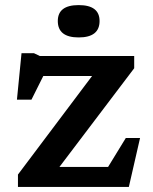

<svg xmlns="http://www.w3.org/2000/svg" viewBox="-20 -734 602 754"><path d="M50.5 0V-48.5L341.5 -435.5H150L103.5 -342.5H46.5L64.5 -525H113.5L136.5 -514H507V-466L213.5 -78.5H404.5L474 -192H530L486 0ZM289 -587Q207 -587 207 -651.5Q207 -714 289 -714Q371 -714 371 -651.5Q371 -587 289 -587Z"/></svg>

Font: Newsreader 6pt Medium
Style: Regular
Weight: 500
Designer: Hugues Gentile
Foundry: Production Type
Version: Version 1.003; ttfautohint (v1.8.3)